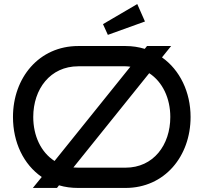

<svg xmlns="http://www.w3.org/2000/svg" viewBox="-20 -927 1004 947"><path d="M705 -700 694 -686C664 -695 633 -700 599 -700H366C172 -700 44 -543 44 -350C44 -225 96 -116 186 -54L142 0H261L271 -13C301 -4 332 0 366 0H599C792 0 920 -156 920 -350C920 -473 867 -582 779 -644L824 -700ZM599 -600C607 -600 615 -599 623 -598L249 -133C182 -176 144 -257 144 -350C144 -488 228 -600 366 -600ZM820 -350C820 -212 737 -100 599 -100H366C358 -100 350 -101 342 -101L716 -566C782 -523 820 -442 820 -350ZM657 -907 488 -808 512 -755 695 -821Z"/></svg>

Font: Bruno Ace SC
Style: Regular
Weight: 400
Designer: Astigmatic (AOETI)
Foundry: Astigmatic (AOETI)
Version: Version 1.000